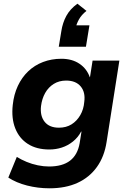

<svg xmlns="http://www.w3.org/2000/svg" viewBox="-20 -829 698 1039"><path d="M248 190Q185 190 126.5 175Q68 160 25 132L71 20Q95 35 124 47Q153 59 184.5 65.5Q216 72 245 72Q318 72 359 40.5Q400 9 411 -54L421 -117H419Q402 -85 374.5 -63Q347 -41 314.5 -30.5Q282 -20 247 -20Q178 -20 131 -50Q84 -80 62.5 -134.5Q41 -189 49 -261Q55 -318 76.5 -364Q98 -410 132.5 -443Q167 -476 213 -493.5Q259 -511 312 -511Q370 -511 410 -484Q450 -457 466 -411L467 -412L481 -501H626L557 -62Q545 18 504.5 74.5Q464 131 399.5 160.5Q335 190 248 190ZM299 -138Q338 -138 367 -156Q396 -174 414.5 -206Q433 -238 436 -278Q443 -330 416.5 -361.5Q390 -393 338 -393Q300 -393 271 -375Q242 -357 224.5 -326Q207 -295 202 -255Q196 -202 221.5 -170Q247 -138 299 -138ZM298 -576 312 -661Q319 -706 339 -743Q359 -780 399 -809L448 -770Q421 -749 407 -723.5Q393 -698 389 -675L362 -692H464L445 -576Z"/></svg>

Font: Nunito Sans 8pt ExtraBold
Style: Italic
Weight: 800
Italic angle: -9°
Version: Version 3.101;gftools[0.9.27]